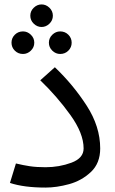

<svg xmlns="http://www.w3.org/2000/svg" viewBox="-20 -834 518 868"><path d="M25 -7 52 -95Q85 -87 115 -82.5Q145 -78 186 -78Q248 -78 303 -98.5Q358 -119 358 -163Q358 -231 298 -314.5Q238 -398 162 -471L228 -530Q310 -452 371.5 -357Q433 -262 433 -163Q433 -96 391 -56.5Q349 -17 292.5 -1.5Q236 14 186 14Q88 14 25 -7ZM117 -763Q117 -784 132.5 -799Q148 -814 168 -814Q188 -814 203.5 -799Q219 -784 219 -763Q219 -742 203.5 -727Q188 -712 168 -712Q148 -712 132.5 -727Q117 -742 117 -763ZM32 -641Q32 -662 47 -677Q62 -692 84 -692Q104 -692 119.5 -677Q135 -662 135 -641Q135 -620 119.5 -605Q104 -590 84 -590Q62 -590 47 -605Q32 -620 32 -641ZM201 -641Q201 -662 216.5 -677Q232 -692 252 -692Q274 -692 289 -677Q304 -662 304 -641Q304 -620 289 -605Q274 -590 252 -590Q232 -590 216.5 -605Q201 -620 201 -641Z"/></svg>

Font: FiraGO
Style: Regular
Weight: 400
Designer: bBox Type
Foundry: bBox Type GmbH
Version: Version 1.001;April 20, 2020;FontCreator 12.0.0.2555 64-bit